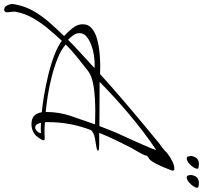

<svg xmlns="http://www.w3.org/2000/svg" viewBox="-124 -732 983 930"><g transform="rotate(90 368.0 -267.5)"><path d="M-50 204Q-63 204 -70 190.5Q-77 177 -77 166Q-77 164 -76.5 161Q-76 158 -76 155Q-67 104 -43.5 63Q-20 22 12 -14.5Q44 -51 78 -86Q59 -103 40 -126.5Q21 -150 21 -176Q21 -204 42 -221Q63 -238 95 -246.5Q127 -255 162 -258Q197 -261 225 -261Q236 -261 245.5 -260.5Q255 -260 262 -260Q324 -316 387.5 -370.5Q451 -425 515 -478L596 -545Q607 -553 617 -560.5Q627 -568 636 -576Q639 -579 641.5 -582Q644 -585 648 -587Q659 -597 681.5 -608.5Q704 -620 719 -620Q730 -620 730 -612Q730 -608 729 -607Q724 -593 715 -571.5Q706 -550 695.5 -529.5Q685 -509 674 -499Q672 -497 669.5 -496Q667 -495 664 -493Q658 -489 657.5 -485Q657 -481 654 -474Q647 -458 637.5 -442Q628 -426 619 -410Q600 -373 581.5 -334.5Q563 -296 547 -256H585Q595 -256 604.5 -256Q614 -256 623 -255Q625 -255 629 -254Q633 -253 633 -250Q633 -247 627 -245.5Q621 -244 619 -243Q600 -240 574.5 -235.5Q549 -231 534 -217Q495 -117 495 -7Q495 -3 495 0Q495 3 496 7Q508 8 520 8.5Q532 9 545 9Q553 9 560.5 8.5Q568 8 575 8Q583 8 583 13Q583 21 571.5 36.5Q560 52 553 57Q543 64 531 68Q519 72 506 72Q480 72 466 60.5Q452 49 447 22Q412 19 365 11Q318 3 268 -9Q218 -21 174 -37.5Q130 -54 101 -75Q71 -43 41.5 -7.5Q12 28 -10 67Q-32 106 -40 151V160Q-40 167 -38.5 175Q-37 183 -37 191Q-37 204 -50 204ZM514 -257Q522 -278 530.5 -299Q539 -320 547 -340Q550 -347 559 -366.5Q568 -386 580 -412.5Q592 -439 603 -464Q614 -489 621.5 -507.5Q629 -526 629 -530Q629 -531 628.5 -531Q628 -531 628 -531Q541 -472 458 -402Q375 -332 300 -258ZM446 3V-2Q446 -64 466.5 -122Q487 -180 506 -236Q490 -236 473.5 -236.5Q457 -237 441 -237Q414 -237 376.5 -235Q339 -233 303.5 -225.5Q268 -218 246 -201Q214 -176 181 -149.5Q148 -123 119 -94Q145 -71 186.5 -54.5Q228 -38 275 -26Q322 -14 367 -7Q412 0 446 3ZM96 -105Q129 -138 164 -169.5Q199 -201 233 -233Q228 -234 222.5 -234Q217 -234 212 -234Q197 -234 172 -230.5Q147 -227 122.5 -218Q98 -209 81 -195Q64 -181 64 -160Q64 -144 74.5 -130Q85 -116 96 -105ZM521 54Q530 54 539 45Q548 36 548 27V26Q544 26 538.5 26.5Q533 27 528 27Q521 27 513.5 26.5Q506 26 498 26Q500 35 505 44.5Q510 54 521 54ZM762 -680Q755 -680 753 -688Q751 -696 751 -700Q751 -708 756 -719Q761 -730 771 -735Q779 -739 790 -739Q796 -739 802 -738Q808 -737 812 -735Q815 -727 806.5 -713.5Q798 -700 785.5 -690Q773 -680 762 -680ZM670 -680Q663 -680 661 -688Q659 -696 659 -700Q659 -708 664 -719Q669 -730 679 -735Q687 -739 698 -739Q704 -739 710 -738Q716 -737 720 -735Q723 -727 714.5 -713.5Q706 -700 693.5 -690Q681 -680 670 -680Z"/></g></svg>

Font: Bonheur Royale
Style: Regular
Weight: 400
Designer: Robert E. Leuschke
Foundry: Robert E. Leuschke
Version: Version 1.010; ttfautohint (v1.8.3)